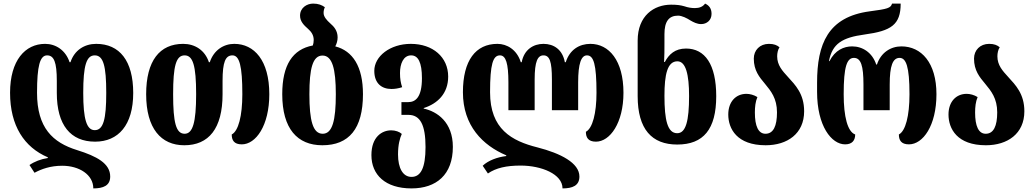

<svg xmlns="http://www.w3.org/2000/svg" viewBox="-20 -794 5754 1068"><path d="M509 -6C638 -6 721 -98 721 -277C721 -456 645 -550 515 -550C450 -550 394 -515 372 -448H367C345 -515 290 -550 231 -550C120 -550 36 -458 36 -278C36 -94 115 25 246 81V85C207 91 171 105 144 124L172 167C211 146 261 128 326 128C421 128 499 178 499 254C554 254 593 239 593 188C593 115 518 75 409 41C273 -1 186 -83 186 -278C186 -427 202 -486 242 -486C280 -486 296 -449 296 -344V-277C296 -98 373 -6 509 -6ZM507 -486C555 -486 571 -427 571 -277C571 -131 555 -70 507 -70C462 -70 443 -131 443 -277C443 -431 461 -486 507 -486Z M1005 14C1141 14 1218 -79 1218 -270V-344C1218 -449 1234 -486 1273 -486C1312 -486 1328 -427 1328 -270C1328 -149 1306 -65 1269 -46C1269 -15 1281 9 1325 9C1403 9 1478 -95 1478 -270C1478 -458 1394 -550 1283 -550C1224 -550 1169 -515 1147 -448H1142C1120 -515 1064 -550 999 -550C868 -550 793 -456 793 -270C793 -79 876 14 1005 14ZM1007 -50C959 -50 943 -112 943 -270C943 -427 959 -486 1007 -486C1053 -486 1071 -430 1071 -270C1071 -112 1052 -50 1007 -50Z M1845 -536C1853 -551 1858 -568 1858 -586C1858 -623 1838 -646 1817 -664C1797 -682 1780 -701 1780 -722C1780 -733 1782 -743 1787 -754C1770 -766 1751 -774 1722 -774C1687 -774 1649 -751 1649 -707C1649 -675 1670 -654 1694 -633C1711 -618 1725 -599 1725 -572C1725 -560 1723 -549 1720 -541C1608 -520 1550 -433 1550 -270C1550 -78 1634 14 1773 14C1921 14 1999 -78 1999 -270C1999 -424 1942 -511 1845 -536ZM1775 -50C1720 -50 1701 -124 1701 -270C1701 -412 1719 -485 1774 -485C1828 -485 1848 -412 1848 -270C1848 -124 1829 -50 1775 -50Z M2269 254C2407 254 2499 178 2499 23C2499 -115 2411 -174 2337 -190V-193C2413 -217 2473 -273 2473 -368C2473 -476 2388 -550 2265 -550C2150 -550 2062 -481 2062 -400C2062 -330 2103 -299 2158 -299C2175 -299 2196 -302 2217 -309C2209 -333 2205 -355 2205 -388C2205 -438 2223 -486 2267 -486C2306 -486 2327 -447 2327 -359C2327 -254 2292 -226 2251 -226H2213V-155H2252C2318 -155 2347 -98 2347 24C2347 141 2320 190 2269 190C2221 190 2194 141 2194 65C2194 11 2204 -25 2215 -49C2202 -61 2180 -69 2156 -69C2105 -69 2046 -33 2046 69C2046 178 2123 254 2269 254Z M3264 -550C3203 -550 3149 -518 3127 -448H3122C3109 -518 3061 -550 3003 -550C2947 -550 2895 -518 2882 -448H2877C2855 -518 2800 -550 2747 -550C2626 -550 2555 -458 2555 -281C2555 -94 2666 15 2796 70V74C2746 80 2695 99 2665 128L2694 171C2739 140 2797 127 2876 127C2991 127 3109 174 3109 254C3164 254 3203 239 3203 188C3203 112 3098 59 2970 26C2826 -10 2706 -76 2706 -281C2706 -437 2722 -486 2761 -486C2794 -486 2808 -441 2808 -336V-181H2954V-352C2954 -453 2971 -486 3003 -486C3037 -486 3050 -453 3050 -352V-181H3196V-336C3196 -441 3213 -486 3245 -486C3282 -486 3298 -437 3298 -278C3298 -164 3276 -80 3239 -61C3239 -30 3251 -6 3295 -6C3373 -6 3448 -110 3448 -278C3448 -458 3367 -550 3264 -550Z M3747 10C3893 10 3964 -75 3964 -259C3964 -436 3901 -524 3796 -524C3735 -524 3701 -492 3678 -449H3674C3676 -479 3676 -521 3676 -557V-604C3676 -674 3700 -707 3752 -707C3773 -707 3801 -693 3821 -680C3838 -670 3858 -660 3880 -660C3911 -660 3938 -681 3938 -717C3938 -749 3922 -765 3902 -774C3890 -757 3871 -749 3845 -749C3827 -749 3807 -752 3787 -759C3766 -765 3747 -768 3713 -768C3618 -768 3527 -707 3527 -568V-259C3527 -75 3606 10 3747 10ZM3747 -53C3693 -53 3676 -126 3676 -261C3676 -379 3692 -453 3748 -453C3795 -453 3813 -379 3813 -260C3813 -121 3795 -53 3747 -53Z M4239 14C4359 14 4453 -50 4453 -175C4453 -272 4404 -321 4363 -366C4332 -400 4303 -431 4303 -481C4303 -498 4307 -518 4316 -531C4302 -543 4285 -550 4257 -550C4207 -550 4173 -515 4173 -468C4173 -402 4204 -365 4235 -328C4268 -288 4302 -247 4302 -169C4302 -93 4282 -50 4238 -50C4198 -50 4179 -93 4179 -168C4179 -199 4182 -228 4193 -254C4174 -266 4151 -272 4132 -272C4074 -272 4031 -229 4031 -157C4031 -78 4079 14 4239 14Z M4681 9C4719 9 4737 -12 4737 -46C4695 -61 4673 -144 4673 -270C4673 -424 4691 -472 4730 -472C4769 -472 4783 -428 4783 -324V-181H4929V-324C4929 -428 4946 -472 4984 -472C5020 -472 5039 -424 5039 -270C5039 -149 5017 -65 4980 -46C4980 -15 4992 9 5036 9C5114 9 5189 -95 5189 -270C5189 -445 5105 -536 4994 -536C4935 -536 4880 -502 4858 -435H4854C4832 -502 4778 -536 4720 -536C4674 -536 4625 -515 4594 -454H4591C4610 -551 4664 -585 4789 -602C4937 -622 4990 -656 4990 -774H4942C4935 -749 4917 -744 4818 -731C4585 -700 4525 -549 4525 -334V-283C4525 -93 4605 9 4681 9Z M5464 14C5584 14 5678 -50 5678 -175C5678 -272 5629 -321 5588 -366C5557 -400 5528 -431 5528 -481C5528 -498 5532 -518 5541 -531C5527 -543 5510 -550 5482 -550C5432 -550 5398 -515 5398 -468C5398 -402 5429 -365 5460 -328C5493 -288 5527 -247 5527 -169C5527 -93 5507 -50 5463 -50C5423 -50 5404 -93 5404 -168C5404 -199 5407 -228 5418 -254C5399 -266 5376 -272 5357 -272C5299 -272 5256 -229 5256 -157C5256 -78 5304 14 5464 14Z"/></svg>

Font: Noto Serif Georgian ExtraCondensed ExtraBold
Style: Regular
Weight: 800
Width: 2
Designer: Monotype Design Team, Akaki Razmadze
Foundry: Google LLC
Version: Version 2.003